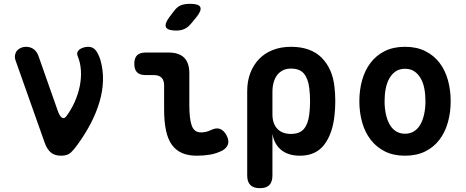

<svg xmlns="http://www.w3.org/2000/svg" viewBox="-20 -805 2440 1005"><path d="M215 -55 61 -490Q56 -506 59 -519Q62 -532 70 -541Q78 -550 90.5 -555Q103 -560 115 -560Q140 -560 156.5 -547.5Q173 -535 181 -513L282 -226Q292 -197 304 -189.5Q316 -182 326 -195Q353 -231 371 -271.5Q389 -312 397.5 -354Q406 -396 403.5 -436.5Q401 -477 386 -513Q382 -524 385.5 -532.5Q389 -541 397.5 -547Q406 -553 418 -556.5Q430 -560 442 -560Q467 -560 481.5 -541Q496 -522 506 -490Q521 -436 519 -381Q517 -326 500.5 -270.5Q484 -215 455.5 -160Q427 -105 388 -51Q369 -24 351.5 -7Q334 10 300 10Q266 10 246.5 -6.5Q227 -23 215 -55Z M971 -256Q971 -181 984 -146.5Q997 -112 1032 -112Q1044 -112 1056.5 -114.5Q1069 -117 1084 -124Q1112 -138 1132 -130Q1152 -122 1165 -98Q1180 -71 1173.5 -50.5Q1167 -30 1144 -17Q1112 -1 1079 4.5Q1046 10 1010 10Q966 10 934 -3.5Q902 -17 880.5 -46Q859 -75 849 -121.5Q839 -168 839 -233V-358Q839 -385 825.5 -398.5Q812 -412 785 -412H742Q712 -412 697.5 -426.5Q683 -441 683 -471Q683 -501 697.5 -515.5Q712 -530 742 -530H863Q917 -530 944 -503Q971 -476 971 -422ZM978 -679Q963 -661 944.5 -653Q926 -645 903 -645Q858 -645 849 -662.5Q840 -680 867 -716L892 -749Q909 -771 928.5 -778Q948 -785 975 -785Q1021 -785 1028.5 -767.5Q1036 -750 1008 -715Z M1340 180Q1307 180 1290.5 163.5Q1274 147 1274 114V-328Q1274 -381 1290.5 -423.5Q1307 -466 1336.5 -496.5Q1366 -527 1408.5 -543.5Q1451 -560 1503 -560Q1607 -560 1664 -502.5Q1721 -445 1731 -348Q1735 -312 1735 -275.5Q1735 -239 1731 -202Q1721 -105 1677 -47.5Q1633 10 1550 10Q1489 10 1452 -20Q1415 -50 1406 -105V114Q1406 147 1390 163.5Q1374 180 1340 180ZM1503 -104Q1549 -104 1571 -130.5Q1593 -157 1599 -207Q1603 -241 1603 -275Q1603 -309 1599 -343Q1593 -393 1571 -419.5Q1549 -446 1503 -446Q1480 -446 1462 -437.5Q1444 -429 1431.5 -413Q1419 -397 1412.5 -374.5Q1406 -352 1406 -323V-207Q1406 -158 1431.5 -131Q1457 -104 1503 -104Z M2100 10Q2039 10 1994.5 -12.5Q1950 -35 1920 -74Q1890 -113 1875.5 -165Q1861 -217 1861 -275Q1861 -334 1875.5 -385.5Q1890 -437 1919.5 -476Q1949 -515 1994 -537.5Q2039 -560 2100 -560Q2161 -560 2206 -537.5Q2251 -515 2280.5 -476.5Q2310 -438 2324.5 -386Q2339 -334 2339 -275Q2339 -217 2324.5 -165Q2310 -113 2280.5 -74Q2251 -35 2206 -12.5Q2161 10 2100 10ZM2100 -105Q2127 -105 2147.5 -118Q2168 -131 2181 -154.5Q2194 -178 2200.5 -209Q2207 -240 2207 -275Q2207 -311 2201 -342Q2195 -373 2181.5 -396Q2168 -419 2148 -432Q2128 -445 2100 -445Q2072 -445 2052 -432Q2032 -419 2018.5 -395.5Q2005 -372 1999 -341Q1993 -310 1993 -275Q1993 -240 1999.5 -209Q2006 -178 2019 -154.5Q2032 -131 2052.5 -118Q2073 -105 2100 -105Z"/></svg>

Font: Maple Mono Normal NL
Style: Bold
Weight: 700
Monospace: yes
Designer: subframe7536
Version: Version 7.000